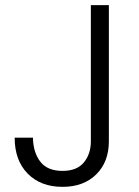

<svg xmlns="http://www.w3.org/2000/svg" viewBox="-20 -719 539 746"><path d="M403 -699V-170Q403 -90 354 -41.5Q305 7 223 7Q138 7 87.5 -44.5Q37 -96 37 -184H108Q109 -127 136.5 -91Q164 -55 223 -55Q279 -55 306 -88Q333 -121 333 -170V-699Z"/></svg>

Font: Fz Poppins Light
Style: Regular
Weight: 300
Designer: Ninad Kale (Devanagari), Jonny Pinhorn (Latin)
Foundry: Indian Type Foundry
Version: Vit hóa bi Vntype.Com & FontZin.Com